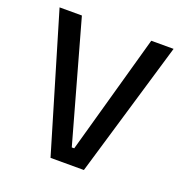

<svg xmlns="http://www.w3.org/2000/svg" viewBox="-117 -744 813 849"><g transform="rotate(20 289.0 -319.5)"><path d="M211 0 21 -639H126L283.5 -75.5H295L452.5 -639H557.5L368 0Z"/></g></svg>

Font: Anek Gurmukhi Medium
Style: Regular
Weight: 500
Designer: Sarang Kulkarni (Gurmukhi), Yesha Goshar (Latin)
Foundry: Ek Type
Version: Version 1.003